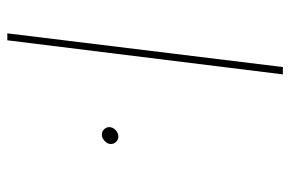

<svg xmlns="http://www.w3.org/2000/svg" viewBox="-154 -638 792 524"><g transform="rotate(90 242.0 -376.0)"><path d="M163 -752H183L90 0H71ZM327 -278Q327 -288 335 -295.5Q343 -303 353 -303Q361 -303 367 -297Q373 -291 373 -283Q373 -276 369 -270.5Q365 -265 359.5 -261.5Q354 -258 347 -258Q339 -258 333 -264Q327 -270 327 -278Z"/></g></svg>

Font: Josefin Sans Thin Thin
Style: Italic
Weight: 250
Italic angle: -7°
Version: Version 2.000